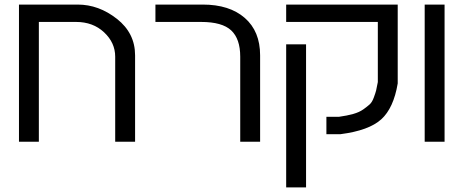

<svg xmlns="http://www.w3.org/2000/svg" viewBox="-20 -620 2028 840"><path d="M484 -372Q484 -433 435.5 -478.5Q387 -524 313 -524H150V0H63V-600H320Q412 -600 491.5 -537.5Q571 -475 571 -378V0H484Z M867 -600Q984 -600 1051 -541.5Q1118 -483 1118 -378V0H1031V-372Q1031 -450 991.5 -487Q952 -524 860 -524H660V-600Z M1720 -255Q1702 -147 1648 -98Q1594 -49 1470 -33H1408V-109H1463Q1499 -114 1525.5 -121.5Q1552 -129 1569.5 -141.5Q1587 -154 1597.5 -163.5Q1608 -173 1615.5 -193.5Q1623 -214 1625.5 -224Q1628 -234 1633 -261V-524H1232V-600H1720ZM1319 -426V200H1232V-426Z M1838 0V-600H1925V0Z"/></svg>

Font: ColatingCofangSans
Style: Regular
Weight: 400
Foundry: GNU
Version: Version 412.227;June 27, 2022;FontCreator 11.0.0.2412 32-bit